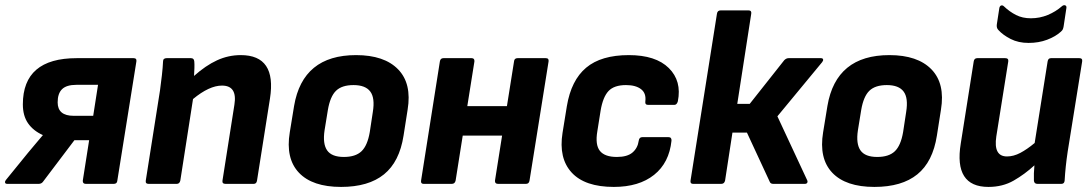

<svg xmlns="http://www.w3.org/2000/svg" viewBox="-29 -724 4289 756"><path d="M0 0Q-8 0 -9 -5Q-10 -10 -6 -15L81 -122Q95 -139 109.5 -156Q124 -173 139 -191L140 -192Q102 -209 81.5 -238.5Q61 -268 61 -313Q61 -495 273 -495H497Q510 -495 508 -482L433 -13Q432 0 419 0H309Q296 0 297 -13L322 -172H264L140 -8Q134 0 123 0ZM261 -268H338L357 -390H272Q233 -390 215.5 -373Q198 -356 198 -321Q198 -268 261 -268Z M556 0Q543 0 545 -13L601 -368Q605 -397 608.5 -428Q612 -459 613 -482Q613 -495 627 -495H723Q735 -495 736 -482Q737 -472 736.5 -456Q736 -440 735 -425Q781 -466 825.5 -486.5Q870 -507 919 -507Q1061 -507 1034 -336L983 -13Q981 0 970 0H859Q845 0 847 -13L894 -312Q906 -387 845 -387Q795 -387 731 -334L681 -13Q678 0 667 0Z M1314 12Q1201 12 1148 -44Q1095 -100 1112 -203L1129 -307Q1163 -507 1373 -507Q1484 -507 1538.5 -451Q1593 -395 1576 -292L1560 -190Q1544 -87 1483 -37.5Q1422 12 1314 12ZM1325 -106Q1371 -106 1394.5 -128.5Q1418 -151 1427 -204L1439 -283Q1448 -338 1429 -363.5Q1410 -389 1363 -389Q1317 -389 1294 -366.5Q1271 -344 1262 -291L1249 -211Q1241 -158 1259 -132Q1277 -106 1325 -106Z M1639 0Q1627 0 1629 -13L1703 -482Q1705 -495 1717 -495H1828Q1840 -495 1839 -482L1811 -306H1967L1995 -482Q1996 -495 2009 -495H2120Q2133 -495 2131 -482L2056 -13Q2054 0 2042 0H1932Q1919 0 1920 -13L1948 -190H1793L1765 -13Q1762 0 1750 0Z M2388 12Q2274 12 2222 -44.5Q2170 -101 2186 -201L2203 -306Q2220 -408 2279 -457.5Q2338 -507 2447 -507Q2553 -507 2604.5 -456Q2656 -405 2640 -325Q2636 -311 2626 -311H2523Q2510 -311 2512 -325Q2516 -357 2495 -373Q2474 -389 2436 -389Q2389 -389 2367 -365.5Q2345 -342 2336 -289L2323 -207Q2314 -154 2333 -130Q2352 -106 2400 -106Q2441 -106 2461.5 -123.5Q2482 -141 2486 -170Q2488 -184 2500 -184H2603Q2616 -184 2615 -170Q2606 -83 2546.5 -35.5Q2487 12 2388 12Z M3203 -495Q3211 -495 3212 -490Q3213 -485 3208 -479L3032 -266L3149 -15Q3152 -9 3149.5 -4.5Q3147 0 3140 0H3016Q3005 0 3002 -8L2912 -202H2855L2826 -13Q2823 0 2811 0H2700Q2688 0 2690 -13L2794 -670Q2796 -683 2808 -683H2919Q2931 -683 2929 -670L2874 -315H2923L3059 -487Q3067 -495 3076 -495Z M3414 12Q3301 12 3248 -44Q3195 -100 3212 -203L3229 -307Q3263 -507 3473 -507Q3584 -507 3638.5 -451Q3693 -395 3676 -292L3660 -190Q3644 -87 3583 -37.5Q3522 12 3414 12ZM3425 -106Q3471 -106 3494.5 -128.5Q3518 -151 3527 -204L3539 -283Q3548 -338 3529 -363.5Q3510 -389 3463 -389Q3417 -389 3394 -366.5Q3371 -344 3362 -291L3349 -211Q3341 -158 3359 -132Q3377 -106 3425 -106Z M3863 12Q3726 12 3754 -159L3805 -482Q3807 -495 3819 -495H3929Q3943 -495 3941 -482L3894 -187Q3882 -108 3936 -108Q3962 -108 3988.5 -122Q4015 -136 4045 -161L4096 -482Q4098 -495 4109 -495H4221Q4234 -495 4232 -482L4175 -127Q4166 -67 4163 -13Q4162 0 4150 0H4056Q4043 0 4042 -13Q4041 -41 4044 -73Q4006 -38 3962.5 -13Q3919 12 3863 12ZM4021 -555Q3981 -555 3950.5 -570.5Q3920 -586 3902 -606Q3894 -614 3896 -628L3906 -693Q3908 -701 3913.5 -702.5Q3919 -704 3924 -699Q3946 -678 3971.5 -665Q3997 -652 4030 -652Q4065 -652 4096.5 -665Q4128 -678 4153 -700Q4159 -705 4165 -703Q4171 -701 4170 -693L4159 -620Q4158 -614 4156 -609Q4154 -604 4148 -599Q4127 -580 4094 -567.5Q4061 -555 4021 -555Z"/></svg>

Font: Sofia Sans ExtraBold
Style: Italic
Weight: 800
Italic angle: -9°
Designer: Botio Nikoltchev, Ani Petrova
Foundry: lettersoup
Version: Version 4.100; ttfautohint (v1.8.4.7-5d5b)